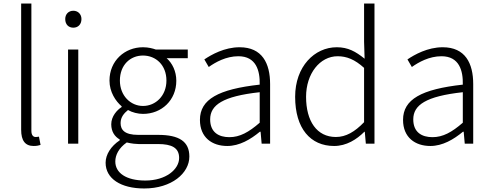

<svg xmlns="http://www.w3.org/2000/svg" viewBox="-20 -815 2790 1089"><path d="M171 13C190 13 200 10 210 7L201 -40C190 -38 186 -38 182 -38C168 -38 158 -49 158 -73V-795H100V-79C100 -17 123 13 171 13Z M366 0H424V-534H366ZM396 -658C422 -658 442 -676 442 -707C442 -735 422 -754 396 -754C369 -754 350 -735 350 -707C350 -676 369 -658 396 -658Z M798 254C954 254 1054 167 1054 73C1054 -12 997 -50 877 -50H764C686 -50 664 -79 664 -117C664 -151 684 -173 706 -191C730 -177 763 -169 791 -169C897 -169 980 -247 980 -357C980 -411 957 -457 925 -485H1045V-534H864C847 -540 822 -547 791 -547C687 -547 601 -470 601 -358C601 -293 636 -241 670 -212V-208C644 -191 611 -156 611 -110C611 -68 631 -40 659 -24V-19C609 14 579 62 579 108C579 198 665 254 798 254ZM791 -214C721 -214 660 -272 660 -358C660 -447 719 -500 791 -500C864 -500 924 -446 924 -358C924 -272 863 -214 791 -214ZM804 209C696 209 634 166 634 101C634 65 653 25 699 -7C727 0 754 2 766 2H876C954 2 996 23 996 81C996 145 922 209 804 209Z M1269 13C1338 13 1401 -24 1454 -68H1458L1464 0H1512V-338C1512 -456 1467 -547 1339 -547C1253 -547 1179 -505 1139 -478L1164 -435C1202 -462 1262 -496 1332 -496C1433 -496 1455 -414 1453 -335C1219 -309 1114 -252 1114 -135C1114 -35 1183 13 1269 13ZM1281 -37C1221 -37 1172 -64 1172 -138C1172 -219 1243 -269 1453 -292V-119C1391 -65 1340 -37 1281 -37Z M1875 13C1945 13 2003 -24 2047 -68H2049L2055 0H2104V-795H2045V-579L2048 -482C1997 -523 1954 -547 1890 -547C1764 -547 1654 -438 1654 -266C1654 -86 1741 13 1875 13ZM1885 -38C1777 -38 1716 -128 1716 -266C1716 -397 1794 -496 1895 -496C1946 -496 1992 -478 2045 -430V-122C1992 -67 1942 -38 1885 -38Z M2421 13C2490 13 2553 -24 2606 -68H2610L2616 0H2664V-338C2664 -456 2619 -547 2491 -547C2405 -547 2331 -505 2291 -478L2316 -435C2354 -462 2414 -496 2484 -496C2585 -496 2607 -414 2605 -335C2371 -309 2266 -252 2266 -135C2266 -35 2335 13 2421 13ZM2433 -37C2373 -37 2324 -64 2324 -138C2324 -219 2395 -269 2605 -292V-119C2543 -65 2492 -37 2433 -37Z"/></svg>

Font: Noto Sans TC Light
Style: Regular
Weight: 300
Designer: Ryoko NISHIZUKA 西塚涼子 (kana, bopomofo & ideographs); Paul D. Hunt (Latin, Greek & Cyrillic); Sandoll Communications 산돌커뮤니
Foundry: Adobe
Version: Version 2.004;hotconv 1.0.118;makeotfexe 2.5.65603